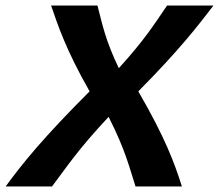

<svg xmlns="http://www.w3.org/2000/svg" viewBox="-37 -670 787 690"><path d="M146.7 -650C170 -582.5 199.2 -491.7 285 -341.7C118.3 -175 45 -84.2 -16.7 0H150C202.5 -69.2 240.8 -130 353.3 -250C414.2 -130 427.5 -69.2 450 0H616.7C590 -84.2 556.7 -175 460 -341.7C609.2 -491.7 678.3 -582.5 730 -650H563.3C515 -579.2 481.7 -525.8 390 -425C341.7 -525.8 331.7 -579.2 313.3 -650Z"/></svg>

Font: BoonHome
Style: Bold Oblique
Weight: 700
Italic angle: -12°
Designer: Sungsit Sawaiwan
Foundry: Sungsit Sawaiwan
Version: Version 0.2